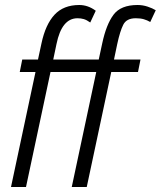

<svg xmlns="http://www.w3.org/2000/svg" viewBox="-20 -748 643 768"><path d="M24 0 122 -460H59L69 -510H132L146 -575Q162 -650 198 -689Q234 -728 297 -728Q332 -728 363 -705L341 -658Q327 -668 315.5 -671.5Q304 -675 290 -675Q227 -675 206 -572L193 -510H375L389 -575Q405 -650 434 -689Q463 -728 530 -728Q551 -728 570.5 -721.5Q590 -715 603 -707L581 -660Q569 -667 555.5 -671Q542 -675 523 -675Q486 -675 473 -649Q460 -623 449 -572L436 -510H542L532 -460H425L327 0H267L365 -460H182L84 0Z"/></svg>

Font: Radio Canada Condensed Light
Style: Italic
Weight: 300
Width: 3
Italic angle: -12°
Designer: Charles Daoud, Etienne Aubert Bonn, Alexandre Saumier Demers, Jacques Le Bailly
Foundry: Radio-Canada
Version: Version 2.104; ttfautohint (v1.8.4.7-5d5b);gftools[0.9.28.de